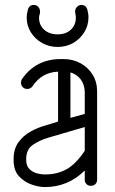

<svg xmlns="http://www.w3.org/2000/svg" viewBox="-20 -752 466 777"><path d="M373 -25Q373 -14 366 -7Q359 0 348 0Q337 0 330 -7Q323 -14 323 -25V-62Q255 5 162 5H161Q138 5 108.5 -5Q79 -15 57 -38.5Q35 -62 35 -105V-108Q35 -149 54.5 -176Q74 -203 103.5 -219.5Q133 -236 163 -244L215 -260V-462Q148 -459 111 -402Q103 -392 90 -392Q79 -392 72 -399.5Q65 -407 65 -417Q65 -426 69 -432Q125 -513 226 -513H237Q275 -513 306 -496Q337 -479 355 -449.5Q373 -420 373 -382ZM323 -377Q323 -408 307.5 -429.5Q292 -451 265 -459V-275L323 -291ZM161 -46H162Q212 -46 250 -67.5Q288 -89 323 -142V-238L176 -195Q139 -184 112.5 -165.5Q86 -147 86 -108V-105Q86 -81 99 -68Q112 -55 129.5 -50.5Q147 -46 161 -46ZM285 -697Q284 -702 284 -706Q284 -716 291.5 -724Q299 -732 309 -732Q327 -732 333 -715Q338 -698 338 -681Q338 -649 321 -621.5Q304 -594 276 -578Q248 -562 213 -562Q179 -562 150.5 -578Q122 -594 105 -621Q88 -648 88 -681Q88 -689 89.5 -697.5Q91 -706 93 -713Q98 -732 117 -732Q128 -732 135 -724Q142 -716 142 -706Q142 -703 142 -700Q138 -687 138 -681Q138 -650 159 -631.5Q180 -613 213 -613Q247 -613 267 -632Q287 -651 287 -681Q287 -687 285 -697Z"/></svg>

Font: Libertine Sup
Style: Regular
Weight: 400
Designer: Bastien Sozeau
Foundry: NBR — Bastien Sozeau
Version: Version 2.003; ttfautohint (v1.8.4.7-5d5b);gftools[0.9.33]